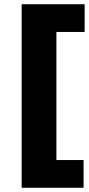

<svg xmlns="http://www.w3.org/2000/svg" viewBox="-20 -762 418 904"><path d="M82 122V-742H378.5V-611.5H245.5V-8.5H373.5V122Z"/></svg>

Font: Encode Sans SC SemiExpanded
Style: Bold
Weight: 700
Width: 6
Designer: Multiple Designers
Foundry: Impallari Type
Version: Version 3.002